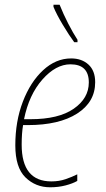

<svg xmlns="http://www.w3.org/2000/svg" viewBox="-20 -785 449 815"><path d="M193 10Q228 10 258.5 2Q289 -6 308 -17V-45Q286 -34 258.5 -24.5Q231 -15 198 -15Q72 -15 72 -171Q72 -220 78 -254H98Q231 -254 307.5 -303Q384 -352 384 -436Q384 -485 355.5 -511Q327 -537 282 -537Q217 -537 163 -487Q109 -437 77 -353.5Q45 -270 45 -168Q45 -74 88 -32Q131 10 193 10ZM82 -279Q103 -383 160 -447.5Q217 -512 279 -512Q357 -512 357 -435Q357 -368 293 -323.5Q229 -279 109 -279ZM295 -606H309V-616Q290 -645 269.5 -685Q249 -725 233 -765H207V-756Q220 -724 247 -679Q274 -634 295 -606Z"/></svg>

Font: Noto Sans UI SemiCondensed Thin
Style: Italic
Weight: 250
Width: 4
Italic angle: -12°
Designer: Monotype Design Team
Foundry: Monotype Imaging Inc.
Version: Version 1.901